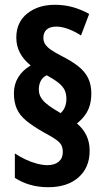

<svg xmlns="http://www.w3.org/2000/svg" viewBox="-20 -781 441 801"><path d="M38 -392Q38 -429 56 -458.5Q74 -488 108 -508Q78 -532 63 -561Q48 -590 48 -624Q48 -688 93.5 -724.5Q139 -761 209 -761Q248 -761 282.5 -751.5Q317 -742 352 -723L318 -633Q290 -651 263.5 -660.5Q237 -670 215 -670Q189 -670 175 -658Q161 -646 161 -623Q161 -607 169.5 -595Q178 -583 194.5 -572Q211 -561 234 -549Q278 -527 306 -505Q334 -483 347.5 -455.5Q361 -428 361 -391Q361 -364 354.5 -341.5Q348 -319 334.5 -300.5Q321 -282 301 -266Q328 -243 341 -215Q354 -187 354 -152Q354 -82 307.5 -41Q261 0 181 0Q141 0 106 -10Q71 -20 42 -39V-141Q61 -128 85 -116.5Q109 -105 133.5 -98.5Q158 -92 177 -92Q208 -92 225 -106.5Q242 -121 242 -146Q242 -164 236 -175.5Q230 -187 213 -199Q196 -211 164 -228Q118 -254 90 -277Q62 -300 50 -327.5Q38 -355 38 -392ZM142 -408Q142 -391 149 -377.5Q156 -364 170 -351.5Q184 -339 205 -326L233 -309Q245 -320 251 -335Q257 -350 257 -369Q257 -390 249.5 -405.5Q242 -421 224 -435.5Q206 -450 175 -467Q158 -459 150 -443.5Q142 -428 142 -408Z"/></svg>

Font: Noto Sans Display ExtraCondensed
Style: Regular
Weight: 400
Width: 2
Version: Version 2.003